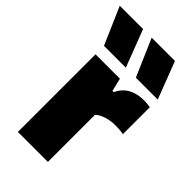

<svg xmlns="http://www.w3.org/2000/svg" viewBox="-283 -885 962 962"><g transform="rotate(45 198.0 -404.0)"><path d="M48.5 0V-550H221.5L238 -480.5H247Q267 -522.5 302.2 -540.8Q337.5 -559 383 -559Q395 -559 407.5 -557.8Q420 -556.5 428.5 -555V-364Q415 -367 399 -368Q383 -369 369.5 -369Q348.5 -369 327.5 -364.8Q306.5 -360.5 289.2 -352.5Q272 -344.5 261 -333V0ZM274.5 -610 188.5 -808H353.5L429.5 -610ZM48.5 -610 -37.5 -808H127.5L203.5 -610Z"/></g></svg>

Font: Encode Sans Condensed Thin Black
Style: Regular
Weight: 900
Version: Version 3.002